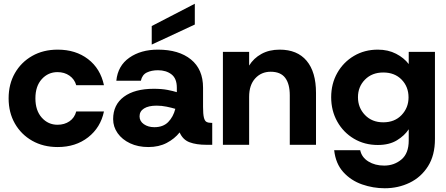

<svg xmlns="http://www.w3.org/2000/svg" viewBox="-20 -773 2379 1025"><path d="M288 12Q211 12 152 -21.5Q93 -55 59.5 -113.5Q26 -172 26 -248Q26 -324 59.5 -382.5Q93 -441 152 -474.5Q211 -508 288 -508Q384 -508 450 -457.5Q516 -407 535 -318H387Q378 -350 351 -369Q324 -388 287 -388Q237 -388 203 -350.5Q169 -313 169 -248Q169 -183 203 -145Q237 -107 287 -107Q324 -107 351 -125.5Q378 -144 387 -178H535Q517 -92 450.5 -40Q384 12 288 12Z M772 12Q717 12 674.5 -8Q632 -28 608 -62Q584 -96 584 -137Q584 -214 641.5 -256.5Q699 -299 801 -299Q844 -299 874.5 -293Q905 -287 924 -281V-305Q924 -354 895.5 -376Q867 -398 823 -398Q789 -398 764 -386Q739 -374 732 -342H601Q609 -422 670.5 -465Q732 -508 823 -508Q935 -508 999.5 -455.5Q1064 -403 1064 -305V-202Q1064 -164 1068.5 -145.5Q1073 -127 1083 -122Q1093 -117 1109 -117H1113V0H1082Q1028 0 992 -13.5Q956 -27 939 -66Q912 -32 870 -10Q828 12 772 12ZM725 -152Q725 -126 748 -110Q771 -94 804 -94Q851 -94 878 -121.5Q905 -149 916 -192Q896 -198 869.5 -203.5Q843 -209 816 -209Q773 -209 749 -194Q725 -179 725 -152ZM790 -535V-634L1020 -753V-642Z M1170 0V-496H1310V-423Q1334 -462 1375.5 -485Q1417 -508 1473 -508Q1567 -508 1617 -448.5Q1667 -389 1667 -277V0H1527V-264Q1527 -325 1502.5 -357.5Q1478 -390 1425 -390Q1375 -390 1342.5 -354.5Q1310 -319 1310 -256V0Z M2034 232Q1972 232 1913 211.5Q1854 191 1813 146Q1772 101 1764 29H1903Q1911 67 1946.5 89Q1982 111 2031 111Q2084 111 2123 78.5Q2162 46 2162 -23V-83Q2140 -49 2099 -24Q2058 1 1997 1Q1926 1 1869.5 -32.5Q1813 -66 1780.5 -124Q1748 -182 1748 -254Q1748 -326 1780.5 -383.5Q1813 -441 1869.5 -474.5Q1926 -508 1997 -508Q2052 -508 2094.5 -486Q2137 -464 2162 -431V-496H2302V-31Q2302 56 2265 114.5Q2228 173 2167 202.5Q2106 232 2034 232ZM2026 -120Q2087 -120 2124 -159Q2161 -198 2161 -253Q2161 -310 2124 -348Q2087 -386 2026 -386Q1966 -386 1928.5 -348Q1891 -310 1891 -254Q1891 -198 1928.5 -159Q1966 -120 2026 -120Z"/></svg>

Font: Host Grotesk Black
Style: Regular
Weight: 900
Designer: Doğukan Karapınar based on Poppins by Indian Type Foundry, Jonny Pinhorn
Foundry: Element Type
Version: Version 1.000; ttfautohint (v1.8.4.7-5d5b);gftools[0.9.33]